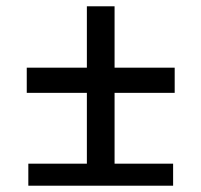

<svg xmlns="http://www.w3.org/2000/svg" viewBox="-20 -590 640 610"><path d="M70 0V-70H256V-295H65V-375H256V-570H344V-375H535V-295H344V-70H530V0Z"/></svg>

Font: JetBrainsMonoNL NF
Style: Regular
Weight: 400
Designer: Philipp Nurullin, Konstantin Bulenkov
Foundry: JetBrains
Version: Version 2.304; ttfautohint (v1.8.4.7-5d5b);Nerd Fonts 3.2.1